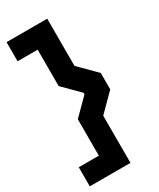

<svg xmlns="http://www.w3.org/2000/svg" viewBox="-239 -870 924 1114"><g transform="rotate(-30 223.0 -313.0)"><path d="M12 170.5H284.5V-145.5L396 -257.5V-367.5L284.5 -479.5V-795.5H12V-667.5H146.5V-423.5L252 -318V-307L146.5 -201.5V42.5H12Z"/></g></svg>

Font: MCL Standard Bold
Style: Regular
Weight: 700
Designer: Květoslav Bartoš
Foundry: Florian Karsten
Version: Version 1.001;Glyphs 3.2.3 (3260)